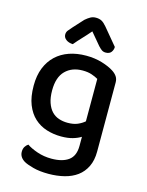

<svg xmlns="http://www.w3.org/2000/svg" viewBox="-132 -778 808 1058"><g transform="rotate(15 272.5 -248.5)"><path d="M376 -44Q357 -32 329.5 -24Q302 -16 264 -16Q220 -16 180.5 -28.5Q141 -41 111 -68.5Q81 -96 63.5 -140Q46 -184 46 -248Q46 -306 63.5 -349.5Q81 -393 112.5 -422.5Q144 -452 187.5 -467Q231 -482 284 -482Q333 -482 374.5 -469.5Q416 -457 442 -440Q459 -429 468.5 -415Q478 -401 478 -381V13Q478 63 460.5 99Q443 135 412.5 157.5Q382 180 340 190.5Q298 201 250 201Q199 201 162 191Q125 181 108 171Q77 152 77 121Q77 104 84 92.5Q91 81 102 74Q125 90 163 103Q201 116 244 116Q307 116 341.5 90.5Q376 65 376 8ZM279 -98Q313 -98 336 -108Q359 -118 375 -132V-374Q360 -383 338 -390.5Q316 -398 286 -398Q225 -398 188 -361Q151 -324 151 -249Q151 -208 161 -179Q171 -150 188 -132Q205 -114 228.5 -106Q252 -98 279 -98ZM281 -620Q257 -592 236 -570Q215 -548 195 -524Q171 -525 156 -536.5Q141 -548 141 -565Q141 -578 148.5 -588Q156 -598 169 -612L222 -670Q237 -683 250.5 -690.5Q264 -698 281 -698Q300 -698 313.5 -691Q327 -684 343 -665L423 -569Q423 -552 413 -539Q403 -526 382 -526Q368 -526 358.5 -533Q349 -540 339 -551Z"/></g></svg>

Font: Baloo Bhaina 2 Medium
Style: Regular
Weight: 500
Designer: Yesha Goshar, Manish Minz, Shuchita Grover and Ek Type
Foundry: Ek Type
Version: Version 1.640;hotconv 1.0.111;makeotfexe 2.5.65597; ttfautoh